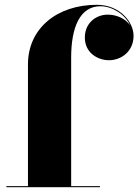

<svg xmlns="http://www.w3.org/2000/svg" viewBox="-20 -780 576 800"><path d="M6.5 -4.5V0H396.5V-4.5H276.5V-540C276.5 -667 313.5 -754 398.5 -754C446 -754 500.5 -721.5 522 -674.5C502.5 -703 465 -719 429 -719C379 -719 333.5 -683.5 333.5 -623.5C333.5 -558.5 389 -529 434 -529C484.5 -529 536.5 -565 536.5 -631C536.5 -688 479.5 -760 383.5 -760C218.5 -760 96.5 -662.5 96.5 -511.5V-4.5Z"/></svg>

Font: Bodoni* 36pt Fatface
Style: Regular
Weight: 900
Version: Version 2.3